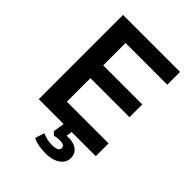

<svg xmlns="http://www.w3.org/2000/svg" viewBox="-257 -821 1136 1136"><g transform="rotate(45 311.5 -253.0)"><path d="M85 0V-705H562V-598H213V-411H540V-304H213V-107H562V0ZM339 199Q310 199 281 193.5Q252 188 232 177L251 119Q269 127 288.5 132Q308 137 332 137Q358 137 372 130Q386 123 386 108Q386 96 376 90Q366 84 346 84Q337 84 326 85Q315 86 302 90L282 71L296 -20H363L351 59L319 45Q331 40 345 38Q359 36 372 36Q399 36 420 44.5Q441 53 453.5 69.5Q466 86 466 111Q466 139 449.5 158.5Q433 178 404.5 188.5Q376 199 339 199Z"/></g></svg>

Font: Nunito Sans 10pt
Style: Bold
Weight: 700
Designer: Vernon Adams
Foundry: Vernon Adams
Version: Version 3.101;gftools[0.9.27]